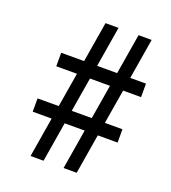

<svg xmlns="http://www.w3.org/2000/svg" viewBox="-131 -809 809 907"><g transform="rotate(20 274.0 -355.5)"><path d="M325.2 -200.2H224.6L191.4 0H126L159.2 -200.2H64V-267.1H170.4L199.2 -439.9H95.2V-507.8H210.4L244.1 -710.9H309.6L275.9 -507.8H376.5L410.2 -710.9H476.1L442.4 -507.8H521.5V-439.9H431.2L402.3 -267.1H490.7V-200.2H391.1L357.9 0H292ZM235.8 -267.1H336.4L365.2 -439.9H264.6Z"/></g></svg>

Font: Roboto Condensed
Style: Regular
Weight: 400
Designer: Google
Version: Version 2.001047; 2015